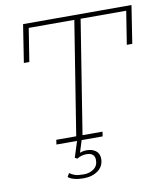

<svg xmlns="http://www.w3.org/2000/svg" viewBox="-85 -653 771 900"><g transform="rotate(-10 301.0 -202.5)"><path d="M142 0 145 -22H240L326 -561H109L84 -403H58L86 -583H602L574 -403H548L573 -561H356L270 -22H365L362 0H262L244 57Q260 51 277 51Q303 51 320 64Q337 77 337 102Q337 137 309.5 157.5Q282 178 240 178Q215 178 196.5 173Q178 168 167 159L177 142Q188 150 202 155Q216 160 244 160Q272 160 292 145.5Q312 131 312 104Q312 69 272 69Q263 69 251.5 71.5Q240 74 227 82L216 76L240 0Z"/></g></svg>

Font: Rokkitt SemiBold Thin
Style: Italic
Weight: 250
Italic angle: -9°
Version: Version 3.103